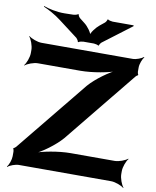

<svg xmlns="http://www.w3.org/2000/svg" viewBox="-100 -997 894 1099"><g transform="rotate(10 347.0 -447.5)"><path d="M311 -196 651 -614C653 -617 662 -624 664 -624L665 -628C663 -628 660 -639 660 -643V-669C660 -689 672 -720 682 -731L680 -733C669 -723 638 -711 618 -711H88C64 -711 27 -725 14 -737L12 -735C24 -722 38 -685 38 -661V-642C38 -618 24 -581 12 -568L14 -566C27 -578 64 -592 88 -592H334C405 -592 501 -610 549 -629L546 -633C500 -613 426 -560 386 -514L48 -99C46 -96 36 -89 34 -89V-85C36 -85 38 -73 38 -70V-43C38 -23 27 9 16 20L18 23C29 12 62 0 82 0H618C642 0 679 14 692 26L694 24C682 11 668 -26 668 -50V-68C668 -92 682 -129 694 -142L692 -144C679 -132 642 -118 618 -118H362C292 -118 196 -100 150 -81L151 -77C199 -97 271 -150 311 -196ZM310 -865 282 -887C277 -890 268 -904 270 -908L265 -909C264 -905 246 -901 238 -901L189 -900C143 -899 92 -911 66 -921V-917C91 -907 136 -883 168 -858L280 -773C284 -769 293 -756 291 -753L296 -751C297 -755 316 -759 322 -759H384C390 -759 408 -755 410 -752L414 -753C413 -756 422 -769 426 -772L590 -896V-901H468C462 -901 442 -905 441 -909L436 -907C438 -904 429 -890 424 -887L398 -866C378 -850 351 -815 351 -798H356C356 -815 330 -850 310 -865Z"/></g></svg>

Font: Asimov
Style: EdgeWide
Weight: 500
Designer: Google
Version: Version 2.000980: 2014